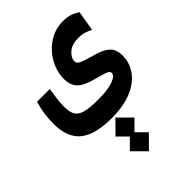

<svg xmlns="http://www.w3.org/2000/svg" viewBox="-246 -513 1078 1078"><g transform="rotate(-45 293.0 26.0)"><path d="M266.1 176.8Q136.7 176.8 75.2 127.2Q13.7 77.6 13.7 -32.7Q13.7 -70.3 18.8 -107.7Q23.9 -145 36.1 -185.1H137.7Q131.3 -143.6 127.4 -117.4Q123.5 -91.3 123.5 -58.1Q123.5 -17.1 136.5 6.3Q149.4 29.8 185.1 39.6Q220.7 49.3 287.6 49.3Q366.2 49.3 406.7 33.9Q447.3 18.6 447.3 -2.4Q447.3 -16.6 428 -24.2Q408.7 -31.7 359.4 -44.4Q285.2 -64 259 -92.3Q232.9 -120.6 232.9 -170.4Q232.9 -211.9 249.5 -252.9Q266.1 -293.9 296.4 -327.9Q326.7 -361.8 367.9 -382.3Q409.2 -402.8 458.5 -402.8Q492.2 -402.8 516.4 -394.3Q540.5 -385.7 560.1 -371.6L540 -252Q522.9 -261.7 501.7 -268.3Q480.5 -274.9 454.1 -274.9Q401.4 -274.9 373.3 -249.8Q345.2 -224.6 345.2 -199.7Q345.2 -187.5 351.8 -179.9Q358.4 -172.4 378.4 -165Q398.4 -157.7 439 -146.5Q490.2 -132.8 516.1 -115.7Q542 -98.6 550.8 -77.4Q559.6 -56.2 559.6 -28.8Q559.6 26.4 527.3 73.2Q495.1 120.1 429.9 148.4Q364.7 176.8 266.1 176.8ZM283.7 455.6 208 379.9 266.6 321.3 209.5 264.2 284.7 188.5 360.4 264.2 301.8 322.8 358.9 379.9Z"/></g></svg>

Font: Cascadia Mono PL SemiBold
Style: Regular
Weight: 600
Monospace: yes
Designer: Aaron Bell
Foundry: Saja Typeworks
Version: Version 2404.023; ttfautohint (v1.8.4)